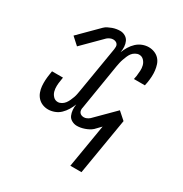

<svg xmlns="http://www.w3.org/2000/svg" viewBox="-169 -656 939 986"><g transform="rotate(30 300.0 -163.5)"><path d="M386 201 429 -56 398 -24Q389 -16 378.5 -10.5Q368 -5 356.5 -1Q345 3 334 5Q323 7 312 7Q296 7 281.5 -1Q267 -9 261 -23Q255 -37 253.5 -53.5Q252 -70 255 -87Q248 -69 237.5 -51.5Q227 -34 212.5 -20Q198 -6 179 1Q160 8 142 8Q124 8 108 1.5Q92 -5 80.5 -17.5Q69 -30 63 -46.5Q57 -63 55.5 -80.5Q54 -98 55 -116Q56 -134 59 -152L62 -172H127L124 -152Q121 -136 120.5 -119.5Q120 -103 124 -88Q128 -73 139 -61.5Q150 -50 166 -50Q177 -50 188 -56.5Q199 -63 206 -72.5Q213 -82 218 -93Q223 -104 227 -115Q231 -126 233 -137.5Q235 -149 237 -160L282 -430Q283 -437 283 -445Q283 -453 279 -459Q275 -465 268 -468Q261 -471 253 -471Q244 -471 235 -467Q226 -463 219 -457L109 -347L66 -386L176 -496Q184 -504 195 -509.5Q206 -515 217 -519Q228 -523 239.5 -525Q251 -527 262 -527Q278 -527 292 -519Q306 -511 312.5 -497Q319 -483 320 -466.5Q321 -450 318 -433Q325 -451 335.5 -468.5Q346 -486 361 -500Q376 -514 394.5 -521Q413 -528 431 -528Q449 -528 465.5 -521.5Q482 -515 493.5 -502.5Q505 -490 510.5 -473.5Q516 -457 518 -439.5Q520 -422 519 -404Q518 -386 515 -368L511 -348H446L450 -368Q452 -384 453 -400.5Q454 -417 450 -432Q446 -447 435 -458.5Q424 -470 408 -470Q397 -470 385.5 -463.5Q374 -457 367 -447.5Q360 -438 355.5 -427Q351 -416 347 -405Q343 -394 340.5 -382.5Q338 -371 336 -360L292 -90Q290 -83 290.5 -75Q291 -67 295 -61Q299 -55 306 -52Q313 -49 321 -49Q330 -49 338.5 -53Q347 -57 354 -63L464 -173L508 -134L452 201Z"/></g></svg>

Font: Iosevka Etoile Light
Style: Italic
Weight: 300
Italic angle: -9°
Designer: Belleve Invis
Foundry: Belleve Invis
Version: Version 22.1.2; ttfautohint (v1.8.4)